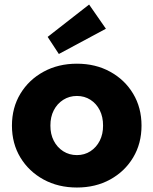

<svg xmlns="http://www.w3.org/2000/svg" viewBox="-20 -827 685 857"><path d="M323.3 10Q239.9 10 174.3 -25.8Q108.7 -61.7 71 -124Q33.3 -186.3 33.3 -266.3Q33.3 -346.4 71 -408.7Q108.7 -471 174.3 -506.8Q239.9 -542.7 323.3 -542.7Q406.7 -542.7 471.8 -506.8Q537 -471 574.3 -408.7Q611.7 -346.4 611.7 -266.3Q611.7 -186.3 574.3 -124Q537 -61.7 471.8 -25.8Q406.7 10 323.3 10ZM323.3 -134.7Q357.1 -134.7 383.6 -151.9Q410.2 -169.2 425.3 -198.9Q440.3 -228.7 440 -266.3Q440.3 -305 425.3 -334.9Q410.2 -364.7 383.6 -381.7Q357.1 -398.7 323.3 -398.7Q289.3 -398.7 262.2 -381.4Q235.1 -364.2 219.9 -334.4Q204.7 -304.7 205 -266.3Q204.7 -228.7 219.9 -198.9Q235.1 -169.2 262.2 -151.9Q289.3 -134.7 323.3 -134.7ZM242.7 -586 192.7 -662.3 377.7 -806.7 452.7 -698.7Z"/></svg>

Font: Lexend Medium
Style: Regular
Weight: 500
Designer: Bonnie Shaver-Troup, Thomas Jockin
Foundry: Lexend
Version: Version 1.005